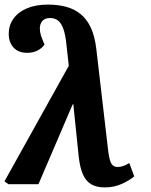

<svg xmlns="http://www.w3.org/2000/svg" viewBox="-39 -802 656 836"><path d="M417 14Q382.5 14 359.3 1Q336 -12 322.8 -41Q309.5 -70 304 -118L280 -350L276.5 -345.5L128.5 0H-2.5L-19.5 -12.5L260.5 -515.5L250.5 -605.5Q246 -651 236.8 -676.5Q227.5 -702 213.5 -712.7Q199.5 -723.5 179 -723.5Q156.5 -723.5 145.5 -710.7Q134.5 -698 134.5 -678.5Q134.5 -663 138.8 -649.5Q143 -636 149.5 -620.5L155 -608.5Q145 -593 125.5 -582.5Q106 -572 79.5 -572Q40.5 -572 19.7 -595.2Q-1 -618.5 -1 -654.5Q-1 -691.5 19.2 -720.2Q39.5 -749 77.8 -765.5Q116 -782 170 -782Q212 -782 247.8 -772.7Q283.5 -763.5 311 -741.5Q338.5 -719.5 356.3 -682Q374 -644.5 380.5 -587.5L432 -146Q435 -121 439.5 -105.3Q444 -89.5 452 -82.3Q460 -75 473 -75Q486 -75 498 -79.3Q510 -83.5 524 -92L545.5 -34Q521.5 -14.5 489 -0.3Q456.5 14 417 14Z"/></svg>

Font: Literata
Style: Italic
Weight: 400
Italic angle: -2°
Designer: Latin by Veronika Burian and Jose Scaglione. Greek by Irene Vlachou. Cyrillic by Vera Evstafieva
Foundry: TypeTogether
Version: Version 3.103;gftools[0.9.29]